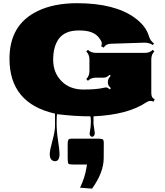

<svg xmlns="http://www.w3.org/2000/svg" viewBox="-20 -691 1012 1176"><path d="M615.7 184.6 615.2 277.3Q615.2 364.7 543.9 464.4L470.2 458.5Q499 399.9 509.3 337.9L512.7 316.9H434.1Q404.3 316.9 399.4 312Q394.5 307.1 394.5 277.3V217.8Q394.5 215.3 394.5 194.6Q394.5 173.8 398.2 166Q401.9 158.2 421.4 158.2H556.2Q559.6 158.2 580.1 158.2Q600.6 158.2 608.2 161.9Q615.7 165.5 615.7 184.6ZM659.2 -151.4Q640.6 -166 640.6 -185.5V-189.5Q640.6 -209 658.2 -226.6L651.4 -232.9Q633.8 -215.3 614.7 -215.3H567.4Q537.6 -215.3 518.6 -196.3L508.3 -206.5Q527.8 -226.1 527.8 -254.9V-327.1Q527.8 -356.4 508.3 -376L518.6 -385.7Q537.1 -367.2 567.4 -367.2H867.2Q897.5 -367.2 916 -385.7L925.3 -376Q906.7 -357.4 906.7 -327.1V-122.6Q906.7 -107.4 910.9 -98.4Q915 -89.4 927.7 -82.5L919.9 -68.4Q911.1 -72.8 900.1 -72.8Q889.2 -72.8 875 -63.5Q761.7 12.2 552.7 21.5V68.4L560.5 122.6Q560.5 134.3 555.7 140.6Q550.8 147 544.7 147Q538.6 147 533.7 141.1Q528.8 135.3 528.8 129.6Q528.8 124 530.8 114.3Q536.6 84 536.6 52.7Q536.6 21.5 532.2 21.5Q436.5 21.5 331.1 8.3Q326.7 6.8 326.7 60.5Q326.7 114.3 335.7 171.4Q344.7 228.5 344.7 251Q344.7 296.4 316.9 296.4Q303.7 296.4 294.2 286.1Q284.7 275.9 284.7 253.2Q284.7 230.5 300.8 172.1Q316.9 113.8 316.9 81.1V4.9Q38.1 -57.6 38.1 -331.5Q38.1 -540 210 -623Q309.1 -671.4 452.1 -671.4Q683.1 -671.4 806.6 -581.1Q873.5 -532.2 892.1 -469.7Q900.9 -440.4 923.3 -424.8L916 -415Q896 -429.7 863.3 -429.7L657.2 -422.9Q626.5 -420.9 615.7 -399.4L599.6 -407.2Q603.5 -415.5 603.5 -426.3Q603.5 -437 586.9 -459.2Q570.3 -481.4 541.3 -492.9Q512.2 -504.4 464.6 -504.4Q417 -504.4 387.2 -490.7Q357.4 -477.1 339.8 -453.1Q305.7 -404.8 305.7 -325.2Q305.7 -245.6 356.7 -194.1Q407.7 -142.6 490.2 -142.6Q572.8 -142.6 615.7 -153.3Q623.5 -155.3 630.9 -155.3Q638.2 -155.3 653.3 -143.6Z"/></svg>

Font: Nosifer Caps
Style: Regular
Weight: 800
Version: Version 001.002